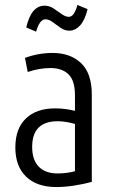

<svg xmlns="http://www.w3.org/2000/svg" viewBox="-20 -749 464 776"><path d="M208 7Q129 7 85.5 -35Q42 -77 42 -153Q42 -229 84.5 -270Q127 -311 203 -311Q223 -311 243 -308.5Q263 -306 283 -301V-364Q283 -423 257 -448.5Q231 -474 184 -474Q162 -474 138.5 -470Q115 -466 92 -458L81 -515Q135 -535 193 -535Q264 -535 307.5 -494Q351 -453 351 -367V-14Q314 -4 277 1.5Q240 7 208 7ZM213 -48Q249 -48 283 -57V-248Q266 -253 248 -256Q230 -259 213 -259Q110 -259 110 -155Q110 -103 136.5 -75.5Q163 -48 213 -48ZM126 -621 86 -638Q97 -684 115.5 -705Q134 -726 160 -726Q180 -726 197 -714.5Q214 -703 229.5 -692Q245 -681 258 -681Q270 -681 278.5 -694Q287 -707 293 -729L334 -712Q323 -667 303.5 -646Q284 -625 260 -625Q242 -625 225 -636.5Q208 -648 193 -659.5Q178 -671 164 -671Q140 -671 126 -621Z"/></svg>

Font: Ubuntu Sans Condensed
Style: Regular
Weight: 400
Width: 3
Designer: Dalton Maag Ltd
Foundry: Dalton Maag Ltd
Version: Version 1.006; ttfautohint (v1.8.4.7-5d5b)